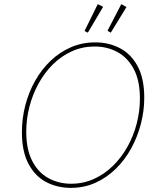

<svg xmlns="http://www.w3.org/2000/svg" viewBox="-20 -903 776 929"><path d="M322 6Q258 6 204.5 -21.5Q151 -49 118.5 -109Q86 -169 86 -264Q86 -330 102.5 -393.5Q119 -457 150 -512Q181 -567 225 -609Q269 -651 323.5 -674.5Q378 -698 441 -698Q506 -698 560 -670Q614 -642 646 -582.5Q678 -523 678 -430Q678 -366 661.5 -303Q645 -240 614.5 -184.5Q584 -129 540 -86Q496 -43 441.5 -18.5Q387 6 322 6ZM324 -14Q383 -14 434 -37Q485 -60 526 -100Q567 -140 596.5 -192.5Q626 -245 641.5 -305Q657 -365 657 -426Q657 -513 627.5 -568.5Q598 -624 548.5 -651Q499 -678 438 -678Q379 -678 328 -655Q277 -632 236.5 -592Q196 -552 167 -499.5Q138 -447 122.5 -387Q107 -327 107 -266Q107 -180 136 -124Q165 -68 214.5 -41Q264 -14 324 -14ZM516 -745 500 -754 567 -883 592 -869ZM405 -745 389 -753 453 -883 479 -870Z"/></svg>

Font: Bitter Thin Thin
Style: Italic
Weight: 250
Italic angle: -9°
Version: Version 2.002